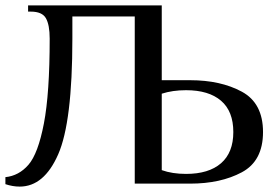

<svg xmlns="http://www.w3.org/2000/svg" viewBox="-27 -680 1017 711"><path d="M-7 2V-24Q43 -29 78.5 -70Q114 -111 135.5 -222.5Q157 -334 157 -537Q157 -588 143 -612.5Q129 -637 87 -637H77V-660H572V-383H677Q790 -383 868.5 -340.5Q947 -298 947 -191Q947 -84 868.5 -42Q790 0 677 0H472V-619H241V-537Q241 -228 188.5 -108.5Q136 11 46 11Q20 11 -7 2ZM837 -191Q837 -268 791.5 -307Q746 -346 662 -346Q612 -346 572 -333V-50Q611 -36 662 -36Q746 -36 791.5 -75.5Q837 -115 837 -191Z"/></svg>

Font: El Messiri Medium
Style: Regular
Weight: 500
Designer: Mohamed Gaber
Foundry: Kief Type Foundry
Version: Version 2.007